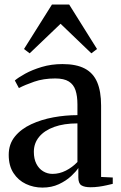

<svg xmlns="http://www.w3.org/2000/svg" viewBox="-20 -819 534 848"><path d="M167.5 9.5Q128.5 9.5 94.5 -6.5Q60.5 -22.5 39.5 -54.8Q18.5 -87 18.5 -135Q18.5 -182.5 45.8 -216Q73 -249.5 117.8 -270.2Q162.5 -291 216 -300.8Q269.5 -310.5 322 -310.5V-357.5Q322 -395 313.5 -420.5Q305 -446 283.8 -459.2Q262.5 -472.5 224 -472.5Q172 -472.5 131 -458.2Q90 -444 63.5 -430L45.5 -463.5Q60.5 -476.5 91.2 -493.5Q122 -510.5 164.2 -523.2Q206.5 -536 256 -536Q317 -536 354.5 -516.2Q392 -496.5 409.2 -456Q426.5 -415.5 426.5 -352.5V-37.5L478 -35V-7Q467.5 -4.5 451.2 -0.8Q435 3 416.5 5.5Q398 8 380 8Q353 8 339.5 -0.5Q326 -9 326 -35.5V-77Q316 -61.5 294 -41Q272 -20.5 240 -5.5Q208 9.5 167.5 9.5ZM212 -51Q242.5 -51 271 -65.5Q299.5 -80 322 -103.5V-274Q262.5 -274 219.5 -258.5Q176.5 -243 153 -214.8Q129.5 -186.5 129.5 -148.5Q129.5 -117.5 140.5 -95.8Q151.5 -74 170.5 -62.5Q189.5 -51 212 -51ZM111 -583.5 86 -602.5 209.5 -799H285.5L408.5 -602.5L383.5 -583.5L247.5 -714Z"/></svg>

Font: Merriweather 96pt Medium
Style: Regular
Weight: 500
Version: Version 2.100